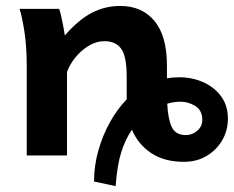

<svg xmlns="http://www.w3.org/2000/svg" viewBox="-20 -528 794 652"><path d="M46.4 -498H180.7Q184.6 -488.3 188.2 -471.2Q191.9 -454.1 195.3 -436.5Q198.7 -418.9 200.2 -407.7Q246.6 -460.9 291.5 -484.4Q336.4 -507.8 388.2 -507.8Q462.4 -507.8 504.6 -456.8Q546.9 -405.8 546.9 -305.2V-262.2Q567.4 -265.6 588.4 -265.6Q632.8 -265.6 670.4 -248.8Q708 -231.9 731 -200.7Q753.9 -169.4 753.9 -125Q753.9 -84.5 734.4 -51.3Q714.8 -18.1 681.4 1.7Q647.9 21.5 605 21.5Q537.6 21.5 493.2 -8.3Q448.7 -38.1 428.2 -87.4Q405.3 -54.7 391.6 -10.7Q377.9 33.2 372.6 104L299.3 88.4Q299.3 34.7 314.2 -17.6Q329.1 -69.8 354.2 -114.5Q379.4 -159.2 410.2 -190.4V-268.6Q410.2 -335.9 391.8 -362.1Q373.5 -388.2 334.5 -388.2Q306.6 -388.2 280.8 -372.3Q254.9 -356.4 235.6 -332.5Q216.3 -308.6 207.5 -283.2V0H70.8V-300.3Q70.8 -372.1 62.7 -422.4Q54.7 -472.7 46.4 -498ZM593.8 -182.6Q584 -182.6 572.3 -181.2Q560.5 -179.7 547.9 -175.8Q550.3 -125.5 563 -97.4Q575.7 -69.3 611.3 -69.3Q633.3 -69.3 650.1 -84.2Q667 -99.1 667 -120.1Q667 -153.3 643.3 -168Q619.6 -182.6 593.8 -182.6Z"/></svg>

Font: Andika
Style: Bold
Weight: 700
Designer: Victor Gaultney, Annie Olsen, Julie Remington, Don Collingsworth, Eric Hays, Becca Hirsbrunner
Foundry: SIL International
Version: Version 6.101